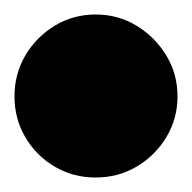

<svg xmlns="http://www.w3.org/2000/svg" viewBox="-82 -853 265 265"><path d="M-62 -720Q-62 -689 -47 -663.5Q-32 -638 -6.5 -623Q19 -608 50 -608Q81 -608 106.5 -623Q132 -638 147.5 -663.5Q163 -689 163 -720Q163 -751 147.5 -776.5Q132 -802 106.5 -817.5Q81 -833 50 -833Q19 -833 -6.5 -817.5Q-32 -802 -47 -776.5Q-62 -751 -62 -720Z"/></svg>

Font: Linefont Black
Style: Regular
Weight: 900
Monospace: yes
Version: Version 3.002;gftools[0.9.33]